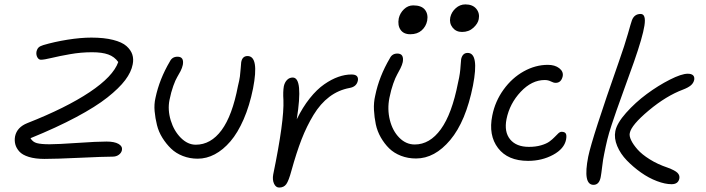

<svg xmlns="http://www.w3.org/2000/svg" viewBox="-20 -762 3178 864"><path d="M180.2 -46.9Q138.7 -46.9 109.6 -55.9Q80.6 -64.9 66.9 -80.3Q53.2 -95.7 48.8 -112.8Q44.4 -129.9 47.9 -148.9Q56.6 -189.5 103 -208Q276.9 -276.4 383.1 -347.2Q489.3 -418 512.2 -482.9Q495.1 -506.8 467.3 -516.8Q439.5 -526.9 394 -526.9Q344.7 -526.9 295.9 -518.3Q247.1 -509.8 212.9 -501.5Q178.7 -493.2 164.1 -493.2Q154.3 -493.2 148.2 -503.9Q142.1 -514.6 144 -528.8Q147 -542 153.6 -548.3Q160.2 -554.7 174.8 -559.1Q224.1 -573.7 283.4 -583.3Q342.8 -592.8 391.1 -592.8Q448.7 -592.8 489 -582.5Q529.3 -572.3 549.1 -554.7Q568.8 -537.1 575.4 -516.6Q582 -496.1 577.1 -472.2Q570.8 -438 543.5 -401.6Q516.1 -365.2 463.4 -323.5Q410.6 -281.7 322.8 -234.9Q234.9 -188 117.2 -140.1Q127 -123 146 -117.9Q165 -112.8 203.1 -112.8Q240.2 -112.8 328.6 -118.9Q417 -125 459 -125Q494.6 -125 513.2 -114.5Q531.7 -104 528.8 -86.9Q526.4 -74.2 514.9 -65.7Q503.4 -57.1 486.8 -57.1Q447.8 -57.1 339.6 -52Q231.4 -46.9 180.2 -46.9Z M869.6 -47.9Q834 -47.9 802.7 -60.1Q771.5 -72.3 749.8 -93.3Q728 -114.3 710.9 -141.6Q693.8 -168.9 686.3 -199.5Q678.7 -230 675.8 -261.5Q672.9 -293 679.7 -321.8Q697.3 -405.8 744.6 -485.8Q754.9 -506.8 778.8 -506.8Q809.1 -506.8 802.7 -470.2Q799.8 -456.5 792.5 -442.1Q785.2 -427.7 777.3 -415Q769.5 -402.3 759.8 -375.2Q750 -348.1 742.7 -312Q733.9 -267.6 748.3 -220.2Q762.7 -172.9 793.7 -141.8Q824.7 -110.8 860.8 -110.8Q928.7 -110.8 977.1 -176.3Q1025.4 -241.7 1050.8 -375Q1057.1 -399.9 1059.6 -418Q1062 -436 1063 -453.1Q1064 -470.2 1065.4 -481.9Q1070.3 -509.8 1093.8 -509.8Q1147 -509.8 1118.7 -363.8Q1103 -286.1 1076.4 -225.1Q1049.8 -164.1 1016.8 -125.7Q983.9 -87.4 946.5 -67.6Q909.2 -47.9 869.6 -47.9Z M1236.3 82Q1221.2 82 1213.1 64.5Q1205.1 46.9 1209.5 22.9Q1259.3 -218.3 1255.4 -312Q1252.9 -349.1 1257.3 -374Q1261.2 -391.6 1271.7 -402.3Q1282.2 -413.1 1297.4 -413.1Q1345.2 -413.1 1315.4 -225.1Q1341.8 -279.3 1374 -319.6Q1406.2 -359.9 1439 -382.6Q1471.7 -405.3 1502.2 -416Q1532.7 -426.8 1561.5 -426.8Q1579.6 -426.8 1586.2 -419.2Q1592.8 -411.6 1590.3 -398.9Q1584.5 -371.6 1553.2 -366.2Q1502.9 -356.9 1462.4 -326.4Q1421.9 -295.9 1390.9 -244.9Q1359.9 -193.8 1336.9 -134.5Q1314 -75.2 1291.5 5.9Q1279.3 51.3 1268.3 66.7Q1257.3 82 1236.3 82Z M2059.1 -618.2Q2032.2 -618.2 2016.6 -637.9Q2001 -657.7 2006.3 -684.1Q2011.7 -708 2030.8 -725.1Q2049.8 -742.2 2074.2 -742.2Q2106.9 -742.2 2123.3 -722.4Q2139.6 -702.6 2134.3 -675.8Q2130.9 -656.2 2110.4 -637.2Q2089.8 -618.2 2059.1 -618.2ZM1826.2 -607.9Q1796.4 -607.9 1782.5 -627.9Q1768.6 -647.9 1774.4 -679.2Q1779.8 -703.1 1797.9 -720.5Q1815.9 -737.8 1839.4 -737.8Q1876.5 -737.8 1892.1 -718.3Q1907.7 -698.7 1902.3 -668.9Q1897 -642.6 1877.4 -625.2Q1857.9 -607.9 1826.2 -607.9ZM1852.1 -48.8Q1815.4 -48.8 1784.2 -61Q1752.9 -73.2 1731.4 -94.2Q1710 -115.2 1693.8 -143.3Q1677.7 -171.4 1671.1 -202.6Q1664.6 -233.9 1662.8 -267.3Q1661.1 -300.8 1668.5 -332Q1686 -418 1734.4 -500Q1744.6 -521 1768.1 -521Q1798.8 -521 1792.5 -482.9Q1789.6 -469.7 1782.2 -454.8Q1774.9 -439.9 1767.1 -426.5Q1759.3 -413.1 1749.5 -385.5Q1739.7 -357.9 1732.4 -321.8Q1722.2 -270.5 1734.4 -221.7Q1746.6 -172.9 1776.9 -142.3Q1807.1 -111.8 1846.2 -111.8Q1914.1 -111.8 1963.9 -180.7Q2013.7 -249.5 2041 -389.2Q2046.9 -414.1 2049.3 -432.1Q2051.8 -450.2 2052.7 -467Q2053.7 -483.9 2055.2 -496.1Q2061.5 -523.9 2084.5 -523.9Q2136.7 -523.9 2108.4 -377Q2076.2 -215.8 2006.3 -132.3Q1936.5 -48.8 1852.1 -48.8Z M2356.4 -38.1Q2265.1 -38.1 2221.2 -95.7Q2177.2 -153.3 2195.3 -242.2Q2208 -306.2 2246.1 -358.9Q2284.2 -411.6 2336.9 -440.9Q2389.6 -470.2 2445.3 -470.2Q2477.1 -470.2 2496.6 -455.1Q2516.1 -439.9 2512.2 -418.9Q2505.4 -389.2 2480.5 -389.2Q2471.2 -389.2 2459 -395.5Q2446.8 -401.9 2431.2 -401.9Q2373 -401.9 2323.2 -348.9Q2273.4 -295.9 2259.3 -226.1Q2248 -168.5 2275.6 -134.8Q2303.2 -101.1 2360.4 -101.1Q2391.1 -101.1 2415 -108.2Q2439 -115.2 2452.4 -125Q2465.8 -134.8 2475.3 -144.8Q2484.9 -154.8 2492.4 -161.9Q2500 -168.9 2507.3 -168.9Q2521.5 -168.9 2526.1 -160.9Q2530.8 -152.8 2527.3 -133.8Q2519 -92.3 2468.8 -65.2Q2418.5 -38.1 2356.4 -38.1Z M2650.9 69.8Q2602.1 69.8 2627 -57.1Q2645 -143.6 2763.7 -481Q2792 -561.5 2805.7 -610.1Q2819.3 -658.7 2823.7 -670.9Q2834.5 -699.2 2862.8 -699.2Q2888.2 -699.2 2879.9 -646.5Q2872.1 -595.7 2833 -483.9Q2813 -427.7 2788.3 -359.6Q2763.7 -291.5 2754.2 -264.4Q2744.6 -237.3 2732.2 -199.7Q2719.7 -162.1 2712.9 -134Q2706.1 -106 2698.7 -68.8Q2693.8 -46.4 2689.9 -13.2Q2686 20 2683.1 35.2Q2676.3 69.8 2650.9 69.8ZM3002 66.9Q2973.1 66.9 2936.3 53Q2899.4 39.1 2864.5 14.4Q2829.6 -10.3 2800.8 -40Q2772 -69.8 2757.3 -105Q2742.7 -140.1 2749 -171.9Q2755.9 -207.5 2797.4 -254.2Q2838.9 -300.8 2890.4 -338.9Q2941.9 -377 2994.4 -403.6Q3046.9 -430.2 3074.7 -430.2Q3091.3 -430.2 3098.6 -423.3Q3106 -416.5 3104 -402.8Q3100.6 -387.7 3088.6 -377.7Q3076.7 -367.7 3053.7 -358.9Q2978 -330.6 2899.4 -264.9Q2820.8 -199.2 2814 -163.1Q2811 -149.9 2820.3 -130.6Q2829.6 -111.3 2848.9 -89.4Q2868.2 -67.4 2903.6 -45.2Q2939 -22.9 2983.9 -7.8Q3018.1 4.9 3028.8 15.9Q3039.6 26.9 3037.1 41Q3032.2 66.9 3002 66.9Z"/></svg>

Font: Shantell Sans Irregular Bouncy
Style: Italic
Weight: 300
Italic angle: -11.31°
Designer: Stephen Nixon, Anya Danilova, Shantell Martin
Foundry: Arrow Type
Version: Version 1.006;[9816181b4]